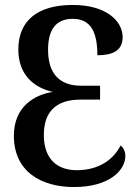

<svg xmlns="http://www.w3.org/2000/svg" viewBox="-20 -744 563 775"><path d="M279 11C421 11 486 -57 486 -114C486 -134 477 -149 467 -157C438 -100 379 -57 290 -57C213 -57 157 -100 157 -199C157 -288 201 -342 306 -342H384V-398H308C219 -398 174 -448 174 -543C174 -621 203 -668 274 -668C351 -668 373 -607 373 -521C431 -521 475 -537 475 -594C475 -661 406 -724 274 -724C133 -724 54 -662 54 -544C54 -441 118 -390 193 -373C122 -362 36 -316 36 -196C36 -53 144 11 279 11Z"/></svg>

Font: Noto Serif Condensed Semi
Style: Regular
Weight: 600
Width: 3
Designer: Monotype Design Team
Foundry: Monotype Imaging Inc.
Version: Version 1.002